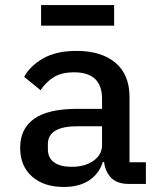

<svg xmlns="http://www.w3.org/2000/svg" viewBox="-20 -730 640 762"><path d="M492 0Q445 0 421.5 -24Q398 -48 393 -87H388Q373 -40 333.5 -14Q294 12 233 12Q154 12 107 -29.5Q60 -71 60 -144Q60 -219 115.5 -258.5Q171 -298 286 -298H385V-338Q385 -443 274 -443Q224 -443 193 -423.5Q162 -404 141 -372L76 -425Q98 -467 150 -497.5Q202 -528 284 -528Q382 -528 438 -481Q494 -434 494 -345V-86H559V0ZM264 -68Q317 -68 351 -92Q385 -116 385 -154V-229H288Q170 -229 170 -158V-138Q170 -103 195 -85.5Q220 -68 264 -68ZM143 -710H433V-628H143Z"/></svg>

Font: IBM Plex Mono Medium
Style: Regular
Weight: 500
Monospace: yes
Designer: Mike Abbink, Paul van der Laan, Pieter van Rosmalen
Foundry: Bold Monday
Version: Version 2.3